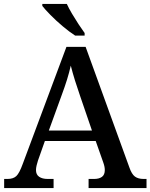

<svg xmlns="http://www.w3.org/2000/svg" viewBox="-20 -951 761 971"><path d="M1 0V-46H18Q47 -46 62.5 -60.5Q78 -75 95 -122L316 -714H413L634 -105Q646 -70 662.5 -58Q679 -46 706 -46H721V0H428V-46H456Q481 -46 495.5 -56.5Q510 -67 510 -91Q510 -100 508 -109.5Q506 -119 502 -130L464 -238H207L172 -139Q168 -127 165 -114Q162 -101 162 -91Q162 -68 178 -57Q194 -46 221 -46H251V0ZM227 -291H445L386 -463Q372 -503 359.5 -543Q347 -583 338 -619Q330 -584 319 -548.5Q308 -513 292 -470ZM360 -771Q332 -789 298 -817.5Q264 -846 235.5 -875Q207 -904 194 -921V-931H318Q328 -909 344 -882Q360 -855 377 -829Q394 -803 408 -784V-771Z"/></svg>

Font: Noto Serif Tibetan Medium
Style: Regular
Weight: 500
Designer: Monotype Design Team
Foundry: Monotype Imaging Inc.
Version: Version 2.103; ttfautohint (v1.8.4.7-5d5b)